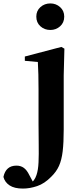

<svg xmlns="http://www.w3.org/2000/svg" viewBox="-120 -830 481 1121"><path d="M14 271Q-36 271 -64 252.5Q-92 234 -100 203Q-86 137 -24 137Q1 137 19 150Q37 163 51 192L79 244V250H60V242Q70 232 78.5 221Q87 210 93 192Q103 163 105 117.5Q107 72 106 14Q105 -44 105 -108V-309Q105 -358 104 -395.5Q103 -433 101 -468L25 -475V-500L238 -556L256 -546L252 -390V-74Q252 2 246 53Q240 104 224.5 138.5Q209 173 179 202Q140 242 97 256.5Q54 271 14 271ZM174 -655Q140 -655 116 -676.5Q92 -698 92 -733Q92 -767 116 -788.5Q140 -810 174 -810Q207 -810 231 -788.5Q255 -767 255 -733Q255 -698 231 -676.5Q207 -655 174 -655Z"/></svg>

Font: Noto Serif SC ExtraLight ExtraBold
Style: Regular
Weight: 800
Version: Version 2.002-H1;hotconv 1.1.0;makeotfexe 2.6.0